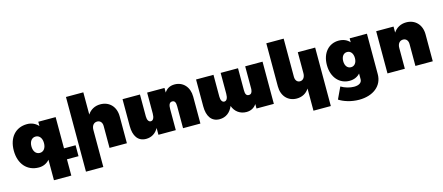

<svg xmlns="http://www.w3.org/2000/svg" viewBox="-59 -1467 5546 2404"><g transform="rotate(-15 2713.5 -265.0)"><path d="M790 -142H640V-547H415V-491C379 -532 329 -555 270 -555C121 -555 25 -446 25 -277C25 -104 124 8 276 8C332 8 380 -14 415 -55V211H640V0H790ZM334 -165C284 -165 252 -207 252 -271C252 -335 284 -377 334 -377C383 -377 415 -335 415 -271C415 -207 383 -165 334 -165Z M1221 -557C1149 -557 1092 -525 1055 -469V-757H830V211H1055V-271C1055 -324 1083 -359 1127 -359C1166 -359 1192 -330 1192 -284V0H1417V-349C1417 -475 1336 -557 1221 -557Z M2183 -557C2123 -557 2080 -532 2051 -487V-547H1826V-276C1826 -223 1810 -188 1778 -188C1751 -188 1733 -217 1733 -263V-547H1507V-198C1507 -72 1559 10 1665 10C1736 10 1791 -26 1826 -88V0H2051V-271C2051 -324 2062 -359 2100 -359C2135 -359 2145 -330 2145 -284V0H2370V-349C2370 -475 2291 -557 2183 -557Z M3097 -547V-251C3094 -212 3081 -188 3049 -188C3014 -188 3004 -217 3004 -263V-547H2779V-276C2779 -223 2763 -188 2731 -188C2704 -188 2686 -217 2686 -263V-547H2460V-198C2460 -72 2512 10 2618 10C2699 10 2759 -36 2792 -115C2819 -37 2884 10 2966 10C3025 10 3068 -15 3097 -58V0H3322V-547Z M3779 -547V-276C3779 -223 3753 -188 3712 -188C3676 -188 3652 -217 3652 -263V-757H3427V-198C3427 -72 3506 10 3618 10C3688 10 3743 -21 3779 -76V211H4004V-547Z M4451 -547V-496C4417 -534 4369 -555 4310 -555C4181 -555 4089 -454 4089 -297C4089 -136 4185 -33 4314 -33C4371 -33 4418 -54 4451 -91V-16C4451 26 4415 53 4349 53C4296 53 4230 35 4182 5L4111 156C4168 194 4264 227 4369 227C4550 227 4675 130 4675 -22V-547ZM4375 -193C4329 -193 4299 -232 4299 -291C4299 -351 4329 -390 4375 -390C4421 -390 4451 -351 4451 -291C4451 -232 4421 -193 4375 -193Z M5186 -557C5114 -557 5057 -525 5020 -469V-547H4795V0H5020V-271C5020 -324 5048 -359 5092 -359C5131 -359 5157 -330 5157 -284V0H5382V-349C5382 -475 5301 -557 5186 -557Z"/></g></svg>

Font: Montserrat arm Black
Style: Regular
Weight: 900
Designer: Julieta Ulanovsky
Foundry: Julieta Ulanovsky
Version: Version 6.000;PS 006.000;hotconv 1.0.88;makeotf.lib2.5.64775